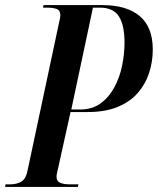

<svg xmlns="http://www.w3.org/2000/svg" viewBox="-52 -734 620 754"><path d="M-32 0 -30 -10H-13Q13 -10 31.5 -20.5Q50 -31 57 -68L179 -641Q185 -664 185 -674Q185 -693 171 -698.5Q157 -704 133 -704H117L119 -714H350Q445 -714 496.5 -671Q548 -628 548 -539Q548 -493 534 -449Q520 -405 490 -370Q460 -335 411 -314.5Q362 -294 293 -294H225L177 -77Q174 -66 172 -55.5Q170 -45 170 -40Q170 -22 184.5 -16Q199 -10 223 -10H256L254 0ZM263 -304Q310 -304 343 -328Q376 -352 397 -391Q418 -430 427.5 -476Q437 -522 437 -567Q437 -635 415 -669.5Q393 -704 340 -704H313L228 -304Z"/></svg>

Font: Noto Serif Display ExtraCondensed SemiBold
Style: Italic
Weight: 600
Width: 2
Italic angle: -12°
Designer: Monotype Design Team
Foundry: Monotype Imaging Inc.
Version: Version 2.009